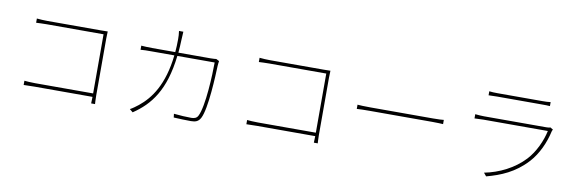

<svg xmlns="http://www.w3.org/2000/svg" viewBox="-54 -1222 5108 1698"><g transform="rotate(10 2500.0 -373.5)"><path d="M174 -100V-62C195 -63 229 -64 272 -64H792L790 -5H825C825 -5 822 -43 822 -80V-595C822 -612 823 -636 824 -657C801 -656 783 -656 763 -656H282C252 -656 216 -658 187 -661V-623C206 -624 251 -626 283 -626H792V-95H271C233 -95 191 -98 174 -100Z M1839 -570 1812 -584C1802 -583 1789 -581 1761 -581H1472C1475 -618 1478 -657 1479 -698C1480 -722 1481 -749 1483 -771H1444C1448 -748 1449 -720 1449 -697C1449 -656 1447 -617 1444 -581H1236C1197 -581 1166 -583 1138 -585V-548C1167 -551 1192 -551 1237 -551H1441C1411 -282 1311 -147 1209 -65C1189 -49 1158 -26 1136 -15L1165 9C1317 -93 1432 -237 1468 -551H1803C1803 -445 1791 -153 1744 -63C1732 -39 1709 -33 1684 -33C1639 -33 1585 -36 1527 -42L1531 -9C1586 -6 1643 -4 1686 -4C1728 -4 1753 -14 1772 -49C1819 -139 1831 -441 1834 -525C1835 -540 1836 -552 1839 -570Z M2174 -100V-62C2195 -63 2229 -64 2272 -64H2792L2790 -5H2825C2825 -5 2822 -43 2822 -80V-595C2822 -612 2823 -636 2824 -657C2801 -656 2783 -656 2763 -656H2282C2252 -656 2216 -658 2187 -661V-623C2206 -624 2251 -626 2283 -626H2792V-95H2271C2233 -95 2191 -98 2174 -100Z M3112 -403V-365C3137 -367 3176 -368 3230 -368C3261 -368 3730 -368 3790 -368C3837 -368 3870 -366 3887 -365V-403C3869 -401 3842 -399 3789 -399C3730 -399 3259 -399 3230 -399C3169 -399 3136 -401 3112 -403Z M4239 -722V-686C4264 -687 4286 -688 4314 -688C4365 -688 4659 -688 4716 -688C4747 -688 4769 -688 4790 -686V-722C4769 -719 4748 -718 4717 -718C4657 -718 4359 -718 4314 -718C4284 -718 4264 -719 4239 -722ZM4852 -486 4827 -501C4819 -497 4803 -496 4790 -496C4756 -496 4262 -496 4231 -496C4208 -496 4182 -498 4152 -501V-463C4182 -465 4208 -466 4231 -466C4262 -466 4762 -466 4810 -466C4791 -376 4743 -269 4675 -196C4581 -95 4450 -31 4318 -5L4342 24C4469 -10 4592 -60 4700 -177C4775 -258 4822 -368 4844 -468C4845 -473 4849 -480 4852 -486Z"/></g></svg>

Font: Harano Aji Gothic ExtraLight
Style: Regular
Weight: 250
Foundry: Masamichi Hosoda
Version: HaranoAjiGothic-ExtraLight version 20230610;ttx 4.39.4